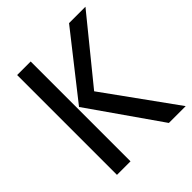

<svg xmlns="http://www.w3.org/2000/svg" viewBox="-193 -826 952 952"><g transform="rotate(-45 283.0 -350.0)"><path d="M444 0 185 -371 444 -700H559L293 -373L562 0ZM80 0V-700H175V0Z"/></g></svg>

Font: Cabin VF Beta
Style: Regular
Weight: 400
Designer: Pablo Impallari
Foundry: Pablo Impallari. http://www.impallari.com Igino Marini. http://www.ikern.com
Version: Version 2.200